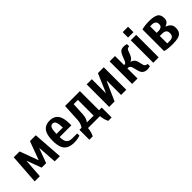

<svg xmlns="http://www.w3.org/2000/svg" viewBox="172 -1775 3016 3016"><g transform="rotate(-45 1680.0 -267.5)"><path d="M50 0 85 -500H215L328 -195H332L445 -500H575L610 0H495L473 -315H469L380 -75H280L191 -315H187L165 0Z M925 10Q848 10 798 -15.5Q748 -41 724 -98Q700 -155 700 -250Q700 -345 722.5 -402Q745 -459 787.5 -484.5Q830 -510 890 -510Q950 -510 992.5 -484.5Q1035 -459 1057.5 -402Q1080 -345 1080 -250V-215H820Q820 -129 850.5 -94.5Q881 -60 945 -60H1055V-10Q1033 -3 998 3.5Q963 10 925 10ZM820 -285H960Q960 -350 951 -384.5Q942 -419 926 -432Q910 -445 890 -445Q870 -445 854 -432Q838 -419 829 -384.5Q820 -350 820 -285Z M1120 145V-75H1165Q1180 -94 1193.5 -126Q1207 -158 1210 -210L1225 -500H1555V-75H1615V145H1540Q1525 119 1514.5 82Q1504 45 1500 0H1235Q1231 45 1220.5 82Q1210 119 1195 145ZM1285 -75H1435V-425H1341L1330 -210Q1327 -158 1313.5 -126Q1300 -94 1285 -75Z M1705 0V-500H1820V-195H1825L1955 -500H2085V0H1970V-315H1965L1825 0Z M2545 10Q2496 10 2468 -14Q2440 -38 2430 -75L2405 -170Q2391 -225 2350 -225H2335V0H2215V-500H2335V-300H2350Q2361 -300 2371.5 -310.5Q2382 -321 2395 -355L2425 -430Q2440 -468 2465 -489Q2490 -510 2535 -510Q2561 -510 2580.5 -505Q2600 -500 2600 -500V-450Q2574 -450 2562 -440.5Q2550 -431 2545 -420L2520 -355Q2504 -313 2485.5 -293Q2467 -273 2444 -267V-263Q2471 -257 2495 -236Q2519 -215 2530 -170L2550 -90Q2554 -75 2569 -62.5Q2584 -50 2610 -50V0Q2610 0 2590.5 5Q2571 10 2545 10Z M2685 0V-500H2805V0ZM2685 -560V-680H2805V-560Z M3115 10Q3055 10 3014 5.5Q2973 1 2935 -10V-490Q2973 -501 3013 -505.5Q3053 -510 3105 -510Q3203 -510 3254 -481.5Q3305 -453 3305 -370Q3305 -338 3292.5 -317.5Q3280 -297 3261.5 -285.5Q3243 -274 3225 -267V-263Q3248 -257 3271 -242Q3294 -227 3309.5 -202.5Q3325 -178 3325 -140Q3325 -80 3301.5 -47.5Q3278 -15 3231.5 -2.5Q3185 10 3115 10ZM3055 -60H3115Q3149 -60 3174.5 -78Q3200 -96 3200 -145Q3200 -190 3174.5 -207.5Q3149 -225 3115 -225H3055ZM3055 -295H3105Q3134 -295 3157 -311.5Q3180 -328 3180 -365Q3180 -406 3155.5 -423Q3131 -440 3105 -440H3055Z"/></g></svg>

Font: Cuprum
Style: Regular
Weight: 400
Designer: Jovanny Lemonad
Foundry: Jovanny Lemonad
Version: Version 3.000